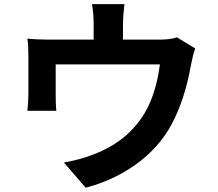

<svg xmlns="http://www.w3.org/2000/svg" viewBox="-20 -837 1040 914"><path d="M822.3 -659.2 909.2 -606.4Q898.4 -576.2 888.7 -526.4Q860.4 -363.3 795.9 -243.2Q736.3 -133.8 629.4 -56.2Q522.5 21.5 387.7 56.6L284.2 -63.5Q359.4 -76.2 424.8 -101.6Q572.3 -157.2 652.3 -273.4Q720.7 -371.1 741.2 -530.3H245.1V-383.8Q245.1 -338.9 248 -309.6H110.4Q115.2 -351.6 115.2 -393.6V-567.4Q115.2 -623 110.4 -653.3Q154.3 -648.4 211.9 -648.4H425.8V-724.6Q425.8 -768.6 418 -817.4H572.3Q565.4 -756.8 565.4 -724.6V-648.4H739.3Q792 -648.4 822.3 -659.2Z"/></svg>

Font: Gen Shin Gothic Bold
Style: Bold
Weight: 700
Designer: [Source Han Sans]
Ryoko NISHIZUKA  (kana & ideographs); Paul D. Hunt (Latin, Greek & Cyrillic); Wenlong ZHANG  (bopomofo
Version: Version 1.002.20150607